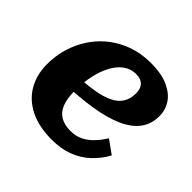

<svg xmlns="http://www.w3.org/2000/svg" viewBox="-142 -704 870 870"><g transform="rotate(45 293.0 -269.0)"><path d="M291 13Q211 13 153.5 -14.5Q96 -42 65 -93.5Q34 -145 34 -215Q34 -281 57 -341.5Q80 -402 123 -449Q166 -496 227.5 -523.5Q289 -551 365 -551Q431 -551 474.5 -531.5Q518 -512 539.5 -480Q561 -448 561 -407Q561 -357 534 -320.5Q507 -284 454 -260Q401 -236 324 -223.5Q247 -211 147 -208L151 -272Q221 -274 271 -282.5Q321 -291 352 -306.5Q383 -322 398 -346.5Q413 -371 413 -405Q413 -425 406.5 -439Q400 -453 386 -460.5Q372 -468 350 -468Q318 -468 291.5 -449Q265 -430 246.5 -396Q228 -362 218 -316.5Q208 -271 208 -217Q208 -167 221 -135.5Q234 -104 259.5 -89.5Q285 -75 323 -75Q358 -75 385 -89Q412 -103 433 -126Q454 -149 470 -175L534 -129Q511 -87 476.5 -54.5Q442 -22 396 -4.5Q350 13 291 13Z"/></g></svg>

Font: Roboto Serif
Style: Bold Italic
Weight: 700
Italic angle: -10°
Designer: Greg Gazdowicz
Foundry: Commercial Type
Version: Version 1.008